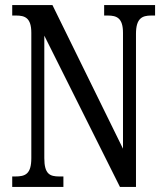

<svg xmlns="http://www.w3.org/2000/svg" viewBox="-20 -734 648 754"><path d="M28 0H229V-41H213C176 -41 154 -50 154 -113V-594L451 0H514V-601C514 -662 538 -673 574 -673H589V-714H389V-673H403C439 -673 463 -663 463 -605V-150L186 -714H28V-673H43C78 -673 103 -664 103 -605V-113C103 -50 79 -41 40 -41H28Z"/></svg>

Font: Noto Serif Armenian ExtraCondensed
Style: Regular
Weight: 400
Width: 2
Designer: Monotype Design Team
Foundry: Monotype Imaging Inc.
Version: Version 2.008